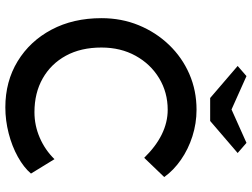

<svg xmlns="http://www.w3.org/2000/svg" viewBox="-132 -801 943 719"><g transform="rotate(90 339.5 -441.5)"><path d="M382 10Q285 10 209.5 -36Q134 -82 91 -163Q48 -244 48 -350Q48 -425 74.5 -489.5Q101 -554 148 -603Q195 -652 257 -679Q319 -706 391 -706Q442 -706 490.5 -690.5Q539 -675 578.5 -647.5Q618 -620 643 -585L571 -510Q485 -598 391 -598Q326 -598 273 -566Q220 -534 189 -478Q158 -422 158 -350Q158 -273 188.5 -217Q219 -161 273.5 -130Q328 -99 400 -99Q450 -99 496 -119Q542 -139 576 -174L630 -86Q607 -59 567.5 -37Q528 -15 479.5 -2.5Q431 10 382 10ZM347 -757 227 -860 265 -893 390 -837 515 -893 553 -860 433 -757Z"/></g></svg>

Font: Lexend
Style: Regular
Weight: 400
Designer: Bonnie Shaver-Troup, Thomas Jockin
Foundry: Lexend
Version: Version 1.007; ttfautohint (v1.8.3)